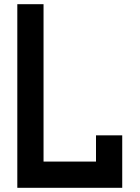

<svg xmlns="http://www.w3.org/2000/svg" viewBox="-20 -895 665 915"><path d="M62.5 -875H187.5V-125H437.5V-250H562.5V0H62.5Z"/></svg>

Font: Oldtimer
Style: Regular
Weight: 400
Designer: GGBotNet
Foundry: GGBotNet
Version: 1.00